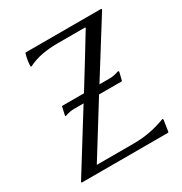

<svg xmlns="http://www.w3.org/2000/svg" viewBox="-142 -695 761 802"><g transform="rotate(-30 238.0 -294.0)"><path d="M270.5 -282.7 115.2 -32.7H294.4Q334 -32.7 372.6 -40Q411.1 -47.4 448.2 -61.5L450.2 -60.1L451.2 -57.1L442.9 -2L439.9 0H25.9Q24.4 0 22.5 -1V-3.9L195.8 -282.7H151.4Q140.1 -282.7 128.9 -280.8Q117.7 -278.8 106.9 -274.4H103.5L103 -277.8L111.8 -316.9L114.3 -318.4H218.3Q254.9 -377 290.3 -435.1Q325.7 -493.2 361.8 -552.2L358.4 -554.2H225.1Q189 -554.2 153.3 -547.9Q117.7 -541.5 85 -525.4L81.5 -526.4Q81.5 -527.3 81.3 -527.8Q81.1 -528.3 81.1 -529.3Q81.1 -533.7 81.8 -541Q82.5 -548.3 83.7 -555.9Q85 -563.5 86.4 -570.3Q87.9 -577.1 89.4 -581.5Q89.4 -583 90.3 -584.5Q91.3 -587.9 93.3 -587.9H456.1L458.5 -586.4V-583L293 -318.4H342.3Q353.5 -318.4 364.7 -320.8Q376 -323.2 387.2 -327.1L390.1 -326.2V-324.7L391.1 -322.8L381.8 -285.2L379.9 -282.7Z"/></g></svg>

Font: CAT Linz
Style: Regular
Weight: 400
Designer: Peter Wiegel
Foundry: Peter Wiegel
Version: Version 1.08